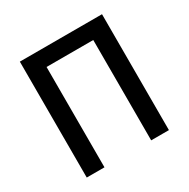

<svg xmlns="http://www.w3.org/2000/svg" viewBox="-128 -652 756 769"><g transform="rotate(-30 250.0 -268.0)"><path d="M60 0H142V-464H358V0H440V-536H60Z"/></g></svg>

Font: Noto Sans Mono ExtraCondensed
Style: Regular
Weight: 400
Width: 2
Designer: Monotype Design Team
Foundry: Monotype Imaging Inc.
Version: Version 2.014